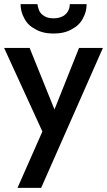

<svg xmlns="http://www.w3.org/2000/svg" viewBox="-24 -693 520 933"><path d="M120 -460H-4L182 -54L61 220H176L476 -460H360L216 -99L267 -96ZM158 -673H76Q76 -636 94 -604Q111 -570 148 -551Q184 -530 236 -530Q289 -530 325 -551Q362 -570 379 -604Q397 -636 397 -673H315Q315 -655 308 -642Q301 -626 283 -615Q263 -604 236 -604Q208 -604 191 -615Q174 -625 166 -642Q158 -666 158 -673Z"/></svg>

Font: NM-font
Style: Medium
Weight: 500
Designer: ""
Foundry: ""
Version: ""